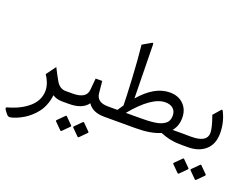

<svg xmlns="http://www.w3.org/2000/svg" viewBox="-136 -982 2004 1537"><g transform="rotate(20 866.0 -213.5)"><path d="M324.2 -22.9Q319.8 21 304.2 60.3Q288.6 99.6 267.1 127.7Q245.6 155.8 219 179.2Q192.4 202.6 166.7 217.8Q141.1 232.9 117.2 243.2Q93.3 253.4 76.9 257.8Q60.5 262.2 52.2 262.2Q40 262.2 28.3 248L9.3 224.1Q-8.3 200.2 7.8 195.8Q120.1 165 186.3 105.5Q252.4 45.9 252.4 -34.7Q252.4 -66.4 240 -100.1Q227.5 -133.8 208.5 -160.6L268.6 -242.7Q301.3 -178.7 323.2 -140.6Q353.5 -87.9 404.8 -87.9H419.9Q431.6 -87.9 431.6 -49.8V-37.6Q431.6 0 419.9 0H407.2Q358.9 0 324.2 -22.9Z M630.4 99.1 688 156.7Q691.9 161.1 686.5 166.5L631.3 222.2Q625 228.5 618.2 222.2L563.5 167.5Q557.1 161.1 564 154.3L619.1 99.1Q624.5 93.8 630.4 99.1ZM483.4 99.1 541 156.7Q544.9 161.1 539.6 166.5L484.4 222.2Q477.5 228.5 471.2 222.2L416.5 167.5Q410.2 161.1 417 154.3L472.2 99.1Q477.5 93.8 483.4 99.1ZM414.6 -87.9H463.4Q579.6 -87.9 586.9 -163.1L596.2 -263.7H652.3L662.1 -162.6Q669.4 -87.9 765.6 -87.9H775.4Q787.1 -87.9 787.1 -49.8V-37.6Q787.1 0 775.4 0H766.6Q664.1 0 624 -63.5Q578.1 0 465.8 0H414.6Q387.7 0 387.7 -37.6V-49.8Q387.7 -87.9 414.6 -87.9Z M770 0Q743.2 0 743.2 -37.6V-49.8Q743.2 -87.9 770 -87.9H845.7Q861.8 -112.8 879.4 -137.7Q878.9 -197.8 870.4 -359.9Q861.8 -522 848.6 -644.5L921.9 -687Q934.6 -694.3 934.6 -674.8L942.4 -220.2Q1064.5 -362.8 1193.8 -362.8Q1267.6 -362.8 1311.5 -318.8Q1355.5 -274.9 1355.5 -204.6Q1355.5 -134.8 1315.4 -88.4H1429.2Q1440.9 -88.4 1440.9 -50.3V-38.1Q1440.9 -0.5 1429.2 -0.5H1404.8Q1325.2 -0.5 1241.2 -35.2Q1162.1 0 1033.7 0ZM1277.8 -195.3Q1277.8 -233.4 1253.4 -254.9Q1229 -276.4 1187.5 -276.4Q1072.3 -276.4 917 -88.4H1034.7Q1074.2 -88.4 1103.5 -89.8Q1132.8 -91.3 1162.1 -95.2Q1191.4 -99.1 1211.2 -106.7Q1231 -114.3 1246.8 -126Q1262.7 -137.7 1270.3 -155Q1277.8 -172.4 1277.8 -195.3Z M1629.4 99.1 1687 156.7Q1690.9 161.1 1685.5 166.5L1630.4 222.2Q1624 228.5 1617.2 222.2L1562.5 167.5Q1556.2 161.1 1563 154.3L1618.2 99.1Q1623.5 93.8 1629.4 99.1ZM1482.4 99.1 1540 156.7Q1543.9 161.1 1538.6 166.5L1483.4 222.2Q1476.6 228.5 1470.2 222.2L1415.5 167.5Q1409.2 161.1 1416 154.3L1471.2 99.1Q1476.6 93.8 1482.4 99.1ZM1682.6 -192.4Q1682.6 -100.1 1626.7 -50Q1570.8 0 1475.6 0H1423.8Q1397 0 1397 -37.6V-49.8Q1397 -87.9 1423.8 -87.9H1474.1Q1608.4 -87.9 1608.4 -168.9Q1608.4 -212.4 1573.2 -310.5L1627.4 -373Q1634.8 -381.8 1644.5 -360.8Q1682.6 -282.2 1682.6 -192.4Z"/></g></svg>

Font: Sahel FD-WOL
Style: FD-WOL
Weight: 400
Foundry: Saber Rastikerdar (saber.rastikerdar@gmail.com)
Version: Version 2.0.2